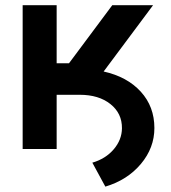

<svg xmlns="http://www.w3.org/2000/svg" viewBox="-20 -565 650 728"><path d="M65.9 0V-545.4H194.8V-325.2H241.7L405.8 -545.4H560.5L373 -293.9Q462.4 -273.9 513.9 -217.3Q565.4 -160.6 565.4 -79.6Q565.4 -4.4 514.2 56.6Q462.9 117.7 379.4 142.6L330.1 51.8Q380.4 37.1 411.1 1.2Q441.9 -34.7 442.4 -78.6Q442.9 -135.3 398.7 -170.4Q354.5 -205.6 282.2 -205.6H194.8V0Z"/></svg>

Font: Interop SemBd
Style: Regular
Weight: 600
Designer: Rasmus Andersson, Google, Jang Haemin
Foundry: jhaemin
Version: Version 1.007